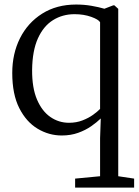

<svg xmlns="http://www.w3.org/2000/svg" viewBox="-20 -586 612 846"><path d="M311 240.5V201L421 190.5V23L424 -64Q406.5 -47 381.8 -29.8Q357 -12.5 324.5 -0.8Q292 11 252 11Q195.5 11 145.8 -18.8Q96 -48.5 65 -109.5Q34 -170.5 34 -264.5Q34 -349.5 68.2 -417.8Q102.5 -486 166 -526Q229.5 -566 315.5 -566Q350.5 -566 382.5 -560.5Q414.5 -555 440 -547.5L479 -562.5H484L501 -547V190.5L571 201V240.5ZM284 -45Q316.5 -45 343.5 -55.5Q370.5 -66 390.2 -80.2Q410 -94.5 421 -106V-488Q414.5 -500 381.8 -511.8Q349 -523.5 308.5 -523.5Q255.5 -523.5 213.5 -497.2Q171.5 -471 147 -416.8Q122.5 -362.5 121.5 -278Q121 -199 143 -147.5Q165 -96 202 -70.5Q239 -45 284 -45Z"/></svg>

Font: Merriweather 28pt Light
Style: Regular
Weight: 300
Version: Version 2.100